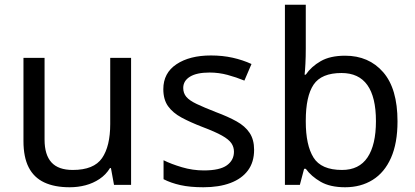

<svg xmlns="http://www.w3.org/2000/svg" viewBox="-20 -780 1752 810"><path d="M533 -536V0H461L448 -71H444Q427 -43 400 -25Q373 -7 341 1.5Q309 10 274 10Q210 10 166.5 -10.5Q123 -31 101 -74Q79 -117 79 -185V-536H168V-191Q168 -127 197 -95Q226 -63 287 -63Q376 -63 410.5 -113Q445 -163 445 -257V-536Z M1052 -148Q1052 -96 1026 -61Q1000 -26 952 -8Q904 10 838 10Q782 10 741.5 1Q701 -8 670 -24V-104Q702 -88 747.5 -74.5Q793 -61 840 -61Q907 -61 937 -82.5Q967 -104 967 -140Q967 -160 956 -176Q945 -192 916.5 -208Q888 -224 835 -244Q783 -264 746 -284Q709 -304 689 -332Q669 -360 669 -404Q669 -472 724.5 -509Q780 -546 870 -546Q919 -546 961.5 -536.5Q1004 -527 1041 -510L1011 -440Q977 -454 940 -464Q903 -474 864 -474Q810 -474 781.5 -456.5Q753 -439 753 -409Q753 -387 766 -371.5Q779 -356 809.5 -341.5Q840 -327 891 -307Q942 -288 978 -268Q1014 -248 1033 -219.5Q1052 -191 1052 -148Z M1270 -575Q1270 -541 1268.5 -511.5Q1267 -482 1265 -465H1270Q1293 -499 1333 -522Q1373 -545 1436 -545Q1536 -545 1596.5 -475.5Q1657 -406 1657 -268Q1657 -176 1629.5 -114Q1602 -52 1552 -21Q1502 10 1436 10Q1373 10 1333 -13Q1293 -36 1270 -68H1263L1245 0H1182V-760H1270ZM1421 -472Q1336 -472 1303 -423Q1270 -374 1270 -271V-267Q1270 -168 1302.5 -115.5Q1335 -63 1423 -63Q1495 -63 1530.5 -116Q1566 -169 1566 -269Q1566 -472 1421 -472Z"/></svg>

Font: Noto Sans Meetei Mayek
Style: Regular
Weight: 400
Designer: Monotype Design Team and Neelakash Kshetrimayum
Foundry: Monotype Imaging Inc.
Version: Version 2.002